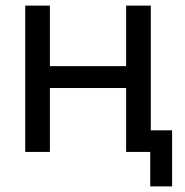

<svg xmlns="http://www.w3.org/2000/svg" viewBox="-20 -542 661 685"><path d="M518 -77H594V123H516V0H430V-228H158V0H70V-522H158V-306H430V-522H518Z"/></svg>

Font: Raleway-v4020 Medium
Style: Regular
Weight: 500
Designer: Matt McInerney, Pablo Impallari, Rodrigo Fuenzalida
Foundry: Matt McInerney, Pablo Impallari, Rodrigo Fuenzalida
Version: Version 4.020;PS 004.020;hotconv 1.0.88;makeotf.lib2.5.64775